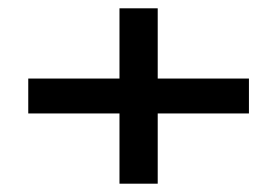

<svg xmlns="http://www.w3.org/2000/svg" viewBox="-20 -590 651 462"><path d="M267.5 -148H359.5V-317H579V-401H359.5V-570H267.5V-401H48V-317H267.5Z"/></svg>

Font: League Gothic SemiExpanded
Style: Regular
Weight: 400
Width: 6
Designer: The League of Moveable Type
Version: Version 1.600; ttfautohint (v1.8.3)